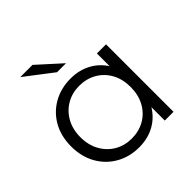

<svg xmlns="http://www.w3.org/2000/svg" viewBox="-189 -891 1056 1056"><g transform="rotate(-45 339.0 -363.0)"><path d="M308 5Q233 5 173.5 -29Q114 -63 80 -123.5Q46 -184 46 -263Q46 -343 80 -403Q114 -463 173.5 -496.5Q233 -530 308 -530Q377 -530 431.5 -499Q486 -468 518.5 -408.5Q551 -349 551 -263Q551 -178 519 -118Q487 -58 432.5 -26.5Q378 5 308 5ZM313 -58Q369 -58 413.5 -83.5Q458 -109 483.5 -155.5Q509 -202 509 -263Q509 -325 483.5 -371Q458 -417 413.5 -442.5Q369 -468 313 -468Q258 -468 214 -442.5Q170 -417 144 -371Q118 -325 118 -263Q118 -202 144 -155.5Q170 -109 214 -83.5Q258 -58 313 -58ZM511 0V-158L518 -264L508 -370V-525H579V0ZM280 -607 118 -731H213L350 -607Z"/></g></svg>

Font: MOST Montserrat
Style: Regular
Weight: 400
Designer: Julieta Ulanovsky
Foundry: Julieta Ulanovsky
Version: Version 8.000;March 11, 2024;FontCreator 15.0.0.2926 64-bit